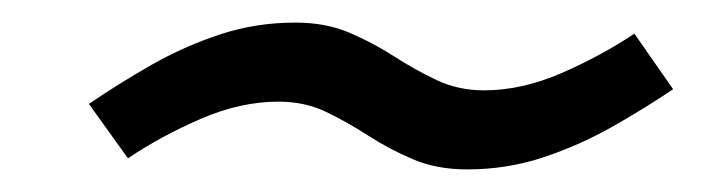

<svg xmlns="http://www.w3.org/2000/svg" viewBox="-20 -435 632 170"><path d="M58.7 -343Q85.5 -361.2 114.2 -377.6Q143 -394 174.8 -404.5Q206.5 -415 241.5 -415Q268.5 -415 289.5 -406Q310.5 -397 329.1 -385Q347.7 -373 366.8 -364Q386 -355 408.5 -355Q442 -355 477.2 -370.3Q512.5 -385.7 541.7 -405.2L576 -356Q550.3 -338.7 521.1 -322.2Q491.8 -305.8 460.2 -295.4Q428.5 -285 393.5 -285Q366.7 -285 345.6 -294Q324.5 -303 305.9 -315Q287.3 -327 268.6 -336Q249.8 -345 226.5 -345Q193 -345 157.8 -329.8Q122.5 -314.5 93.3 -294.8Z"/></svg>

Font: Epunda Slab Light
Style: Italic
Weight: 300
Italic angle: -12°
Designer: Simon Atzbach
Foundry: typofactur
Version: Version 1.102